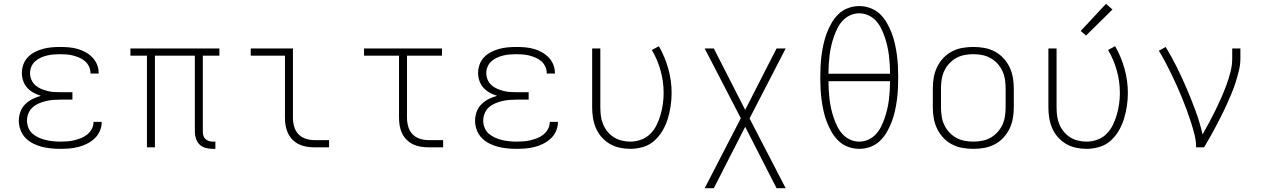

<svg xmlns="http://www.w3.org/2000/svg" viewBox="-20 -775 6640 1010"><path d="M297 8Q273 8 248 5.5Q223 3 199.5 -3Q176 -9 153.5 -20.5Q131 -32 114 -49.5Q97 -67 88 -91Q79 -115 79 -139Q79 -163 87 -186Q95 -209 112 -226Q129 -243 150.5 -254Q172 -265 195 -271Q175 -277 156 -287.5Q137 -298 123 -313.5Q109 -329 102 -349.5Q95 -370 95 -391Q95 -414 103 -436Q111 -458 127 -474.5Q143 -491 163.5 -501.5Q184 -512 206.5 -518Q229 -524 251.5 -526Q274 -528 297 -528Q320 -528 342.5 -526Q365 -524 387 -518Q409 -512 429 -501Q449 -490 465 -474Q481 -458 490 -436.5Q499 -415 499 -393Q499 -392 499 -390.5Q499 -389 499 -388H456Q456 -389 456 -389.5Q456 -390 456 -391Q456 -408 448.5 -424.5Q441 -441 428 -452.5Q415 -464 399 -471Q383 -478 366 -482.5Q349 -487 331.5 -488.5Q314 -490 297 -490Q280 -490 262.5 -488.5Q245 -487 227.5 -483Q210 -479 194 -471.5Q178 -464 165 -452.5Q152 -441 145 -424.5Q138 -408 138 -390Q138 -373 145 -356Q152 -339 165.5 -327Q179 -315 195.5 -308Q212 -301 229 -296.5Q246 -292 264 -291Q282 -290 300 -290H361V-251H300Q280 -251 260.5 -249.5Q241 -248 222 -243.5Q203 -239 184.5 -231Q166 -223 151.5 -210Q137 -197 129.5 -178.5Q122 -160 122 -140Q122 -121 129.5 -102.5Q137 -84 151.5 -71.5Q166 -59 184 -51Q202 -43 220.5 -38.5Q239 -34 258.5 -32Q278 -30 297 -30Q316 -30 335 -31.5Q354 -33 372 -37.5Q390 -42 407.5 -49Q425 -56 439.5 -68Q454 -80 463 -97Q472 -114 472 -133Q472 -133 472 -133.5Q472 -134 472 -134H515Q515 -134 515 -133.5Q515 -133 515 -132Q515 -108 505 -85.5Q495 -63 477.5 -46.5Q460 -30 438 -19Q416 -8 392.5 -2Q369 4 345 6Q321 8 297 8Z M1098 8Q1080 8 1061.5 3Q1043 -2 1030 -14.5Q1017 -27 1011 -45Q1005 -63 1005 -81V-482H795V0H753V-482H666V-520H1134V-482H1047V-81Q1047 -71 1050 -61Q1053 -51 1060.5 -44Q1068 -37 1078 -33.5Q1088 -30 1098 -30H1113V8Z M1633 0Q1613 0 1592 -3.5Q1571 -7 1552.5 -16Q1534 -25 1519 -40Q1504 -55 1495 -74Q1486 -93 1482.5 -113.5Q1479 -134 1479 -155V-482H1299V-520H1521V-155Q1521 -132 1527.5 -109Q1534 -86 1549.5 -69.5Q1565 -53 1587.5 -45.5Q1610 -38 1633 -38H1711V0Z M2233 0Q2213 0 2192 -3.5Q2171 -7 2152.5 -16Q2134 -25 2119 -40Q2104 -55 2095 -74Q2086 -93 2082.5 -113.5Q2079 -134 2079 -155V-482H1895V-520H2305V-482H2121V-155Q2121 -132 2127.5 -109Q2134 -86 2149.5 -69.5Q2165 -53 2187.5 -45.5Q2210 -38 2233 -38H2311V0Z M2697 8Q2673 8 2648 5.5Q2623 3 2599.5 -3Q2576 -9 2553.5 -20.5Q2531 -32 2514 -49.5Q2497 -67 2488 -91Q2479 -115 2479 -139Q2479 -163 2487 -186Q2495 -209 2512 -226Q2529 -243 2550.5 -254Q2572 -265 2595 -271Q2575 -277 2556 -287.5Q2537 -298 2523 -313.5Q2509 -329 2502 -349.5Q2495 -370 2495 -391Q2495 -414 2503 -436Q2511 -458 2527 -474.5Q2543 -491 2563.5 -501.5Q2584 -512 2606.5 -518Q2629 -524 2651.5 -526Q2674 -528 2697 -528Q2720 -528 2742.5 -526Q2765 -524 2787 -518Q2809 -512 2829 -501Q2849 -490 2865 -474Q2881 -458 2890 -436.5Q2899 -415 2899 -393Q2899 -392 2899 -390.5Q2899 -389 2899 -388H2856Q2856 -389 2856 -389.5Q2856 -390 2856 -391Q2856 -408 2848.5 -424.5Q2841 -441 2828 -452.5Q2815 -464 2799 -471Q2783 -478 2766 -482.5Q2749 -487 2731.5 -488.5Q2714 -490 2697 -490Q2680 -490 2662.5 -488.5Q2645 -487 2627.5 -483Q2610 -479 2594 -471.5Q2578 -464 2565 -452.5Q2552 -441 2545 -424.5Q2538 -408 2538 -390Q2538 -373 2545 -356Q2552 -339 2565.5 -327Q2579 -315 2595.5 -308Q2612 -301 2629 -296.5Q2646 -292 2664 -291Q2682 -290 2700 -290H2761V-251H2700Q2680 -251 2660.5 -249.5Q2641 -248 2622 -243.5Q2603 -239 2584.5 -231Q2566 -223 2551.5 -210Q2537 -197 2529.5 -178.5Q2522 -160 2522 -140Q2522 -121 2529.5 -102.5Q2537 -84 2551.5 -71.5Q2566 -59 2584 -51Q2602 -43 2620.5 -38.5Q2639 -34 2658.5 -32Q2678 -30 2697 -30Q2716 -30 2735 -31.5Q2754 -33 2772 -37.5Q2790 -42 2807.5 -49Q2825 -56 2839.5 -68Q2854 -80 2863 -97Q2872 -114 2872 -133Q2872 -133 2872 -133.5Q2872 -134 2872 -134H2915Q2915 -134 2915 -133.5Q2915 -133 2915 -132Q2915 -108 2905 -85.5Q2895 -63 2877.5 -46.5Q2860 -30 2838 -19Q2816 -8 2792.5 -2Q2769 4 2745 6Q2721 8 2697 8Z M3296 8Q3268 8 3240 2Q3212 -4 3188 -18Q3164 -32 3145 -53.5Q3126 -75 3115 -100.5Q3104 -126 3099.5 -154Q3095 -182 3095 -210V-520H3138V-210Q3138 -187 3141 -164.5Q3144 -142 3152.5 -121.5Q3161 -101 3175.5 -83Q3190 -65 3209 -53Q3228 -41 3250.5 -35.5Q3273 -30 3295 -30Q3324 -30 3352 -40Q3380 -50 3400.5 -70.5Q3421 -91 3434 -117.5Q3447 -144 3455 -172Q3463 -200 3467 -228.5Q3471 -257 3471 -286Q3471 -346 3455 -403.5Q3439 -461 3409 -512L3446 -532Q3478 -476 3495.5 -413.5Q3513 -351 3513 -286Q3513 -252 3508 -218Q3503 -184 3493 -151Q3483 -118 3465.5 -88Q3448 -58 3422.5 -35Q3397 -12 3363.5 -2Q3330 8 3296 8Z M3687 215 3877 -153 3687 -520H3735L3900 -197L4065 -520H4113L3923 -152L4113 215H4065L3900 -108L3735 215Z M4500 8Q4470 8 4441.5 -2.5Q4413 -13 4391.5 -33.5Q4370 -54 4355 -80Q4340 -106 4329.5 -133.5Q4319 -161 4312.5 -190Q4306 -219 4302 -248.5Q4298 -278 4296.5 -308Q4295 -338 4295 -368Q4295 -397 4296.5 -427Q4298 -457 4302 -486.5Q4306 -516 4312.5 -545Q4319 -574 4329.5 -601.5Q4340 -629 4355 -655Q4370 -681 4391.5 -701.5Q4413 -722 4441.5 -732.5Q4470 -743 4500 -743Q4530 -743 4558.5 -732.5Q4587 -722 4608.5 -701.5Q4630 -681 4645 -655Q4660 -629 4670.5 -601.5Q4681 -574 4687.5 -545Q4694 -516 4698 -486.5Q4702 -457 4703.5 -427Q4705 -397 4705 -368Q4705 -338 4703.5 -308Q4702 -278 4698 -248.5Q4694 -219 4687.5 -190Q4681 -161 4670.5 -133.5Q4660 -106 4645 -80Q4630 -54 4608.5 -33.5Q4587 -13 4558.5 -2.5Q4530 8 4500 8ZM4338 -387H4662Q4662 -411 4660.5 -435.5Q4659 -460 4656 -484.5Q4653 -509 4647.5 -533Q4642 -557 4634 -580.5Q4626 -604 4615 -626Q4604 -648 4587.5 -666Q4571 -684 4548 -694.5Q4525 -705 4500 -705Q4475 -705 4452 -694.5Q4429 -684 4412.5 -666Q4396 -648 4385 -626Q4374 -604 4366 -580.5Q4358 -557 4352.5 -533Q4347 -509 4344 -484.5Q4341 -460 4339.5 -435.5Q4338 -411 4338 -387ZM4500 -30Q4525 -30 4548 -40.5Q4571 -51 4587.5 -69Q4604 -87 4615 -109Q4626 -131 4634 -154.5Q4642 -178 4647.5 -202Q4653 -226 4656 -250.5Q4659 -275 4660.5 -299.5Q4662 -324 4662 -348H4338Q4338 -324 4339.5 -299.5Q4341 -275 4344 -250.5Q4347 -226 4352.5 -202Q4358 -178 4366 -154.5Q4374 -131 4385 -109Q4396 -87 4412.5 -69Q4429 -51 4452 -40.5Q4475 -30 4500 -30Z M5100 8Q5071 8 5042.5 3Q5014 -2 4988 -15.5Q4962 -29 4942 -50.5Q4922 -72 4909.5 -98Q4897 -124 4892 -152.5Q4887 -181 4887 -210V-310Q4887 -339 4892 -367.5Q4897 -396 4909.5 -422Q4922 -448 4942 -469.5Q4962 -491 4988 -504.5Q5014 -518 5042.5 -523Q5071 -528 5100 -528Q5129 -528 5157.5 -523Q5186 -518 5212 -504.5Q5238 -491 5258 -469.5Q5278 -448 5290.5 -422Q5303 -396 5308 -367.5Q5313 -339 5313 -310V-210Q5313 -181 5308 -152.5Q5303 -124 5290.5 -98Q5278 -72 5258 -50.5Q5238 -29 5212 -15.5Q5186 -2 5157.5 3Q5129 8 5100 8ZM5100 -30Q5123 -30 5146.5 -34.5Q5170 -39 5190.5 -50.5Q5211 -62 5227 -79.5Q5243 -97 5253 -118.5Q5263 -140 5266.5 -163.5Q5270 -187 5270 -210V-310Q5270 -333 5266.5 -356.5Q5263 -380 5253 -401.5Q5243 -423 5227 -440.5Q5211 -458 5190.5 -469.5Q5170 -481 5146.5 -485.5Q5123 -490 5100 -490Q5077 -490 5053.5 -485.5Q5030 -481 5009.5 -469.5Q4989 -458 4973 -440.5Q4957 -423 4947 -401.5Q4937 -380 4933.5 -356.5Q4930 -333 4930 -310V-210Q4930 -187 4933.5 -163.5Q4937 -140 4947 -118.5Q4957 -97 4973 -79.5Q4989 -62 5009.5 -50.5Q5030 -39 5053.5 -34.5Q5077 -30 5100 -30Z M5696 8Q5668 8 5640 2Q5612 -4 5588 -18Q5564 -32 5545 -53.5Q5526 -75 5515 -100.5Q5504 -126 5499.5 -154Q5495 -182 5495 -210V-520H5538V-210Q5538 -187 5541 -164.5Q5544 -142 5552.5 -121.5Q5561 -101 5575.5 -83Q5590 -65 5609 -53Q5628 -41 5650.5 -35.5Q5673 -30 5695 -30Q5724 -30 5752 -40Q5780 -50 5800.5 -70.5Q5821 -91 5834 -117.5Q5847 -144 5855 -172Q5863 -200 5867 -228.5Q5871 -257 5871 -286Q5871 -346 5855 -403.5Q5839 -461 5809 -512L5846 -532Q5878 -476 5895.5 -413.5Q5913 -351 5913 -286Q5913 -252 5908 -218Q5903 -184 5893 -151Q5883 -118 5865.5 -88Q5848 -58 5822.5 -35Q5797 -12 5763.5 -2Q5730 8 5696 8ZM5693 -588 5665 -612 5798 -755 5832 -725Z M6272 0Q6272 -34 6263.5 -67.5Q6255 -101 6244.5 -133.5Q6234 -166 6222 -198.5Q6210 -231 6197 -262.5Q6184 -294 6170 -325.5Q6156 -357 6141 -387.5Q6126 -418 6110 -448.5Q6094 -479 6076 -508L6112 -528Q6145 -474 6172.5 -418Q6200 -362 6224.5 -304.5Q6249 -247 6270.5 -188Q6292 -129 6306 -68Q6324 -99 6341 -131Q6358 -163 6374 -195.5Q6390 -228 6404.5 -261Q6419 -294 6431.5 -328Q6444 -362 6453 -397Q6462 -432 6462 -468V-520H6505V-468Q6505 -436 6497.5 -405Q6490 -374 6480.5 -343.5Q6471 -313 6458.5 -283.5Q6446 -254 6433 -225Q6420 -196 6405.5 -167.5Q6391 -139 6376.5 -111Q6362 -83 6346 -55Q6330 -27 6314 0Z"/></svg>

Font: Iosevka SS04 XLt Ex
Style: Regular
Weight: 200
Width: 7
Monospace: yes
Designer: Belleve Invis
Foundry: Belleve Invis
Version: Version 19.0.0; ttfautohint (v1.8.4)